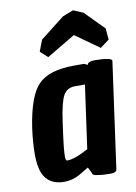

<svg xmlns="http://www.w3.org/2000/svg" viewBox="-88 -826 639 899"><g transform="rotate(-10 232.0 -376.0)"><path d="M171 -572 136 -604 157 -658 272 -748 323 -768 370 -748 459 -658 464 -604 421 -572 307 -653ZM144 16Q70 16 44 -44Q30 -78 30 -133.5Q30 -189 39 -256Q61 -406 112 -459Q163 -512 283 -512H331L347 -504Q349 -520 384 -520Q419 -520 441.5 -515.5Q464 -511 464 -504L394 0Q393 6 391 8Q385 16 362 16Q339 16 328 15Q317 14 308 12.5Q299 11 292 10Q277 6 279 0L264 -31Q233 -12 219 -4Q183 16 144 16ZM175 -80Q211 -80 276 -116L318 -416H270Q233 -416 215.5 -385.5Q198 -355 185 -263Q172 -171 169.5 -143.5Q167 -116 167 -98Q167 -80 175 -80Z"/></g></svg>

Font: Chau Philomene One
Style: Italic
Weight: 400
Designer: Vicente Lamonaca
Foundry: TipoType
Version: Version 1.001